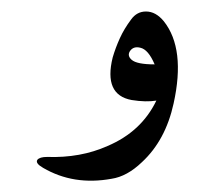

<svg xmlns="http://www.w3.org/2000/svg" viewBox="-20 -278 373 334"><path d="M252 -103Q234 -100 209 -104Q160 -113 176 -178Q181 -195 188.5 -211.5Q196 -228 208 -244Q218 -258 234 -258Q251 -258 265 -241Q303 -193 282 -98Q268 -34 227 4Q201 29 174 33Q108 45 55 14Q41 6 45 0Q49 -5 62 -5Q120 -3 167 -24Q226 -49 252 -103ZM249 -166Q238 -192 224 -195Q212 -198 206 -189Q201 -181 209 -174Q218 -166 249 -166Z"/></svg>

Font: Amiri Modified
Style: Regular
Weight: 400
Version: 0.117-H1